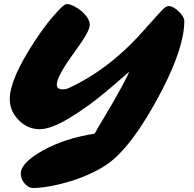

<svg xmlns="http://www.w3.org/2000/svg" viewBox="-20 -684 953 941"><path d="M258.3 -268.6Q258.3 -246.1 288.1 -246.1Q304.2 -246.1 321.8 -254.4Q505.4 -340.8 659.2 -506.8L726.6 -582Q755.4 -614.7 774.7 -634.5Q793.9 -654.3 806.2 -654.3Q818.4 -654.3 832.5 -646Q846.7 -637.7 857.9 -626Q883.3 -600.1 883.3 -581.1Q883.3 -451.2 770 -234.4Q623.5 45.4 495.1 127.9Q397.5 189.9 263.7 220.7Q192.9 237.3 142.1 237.3Q124.5 237.3 109.9 224.6Q82 199.2 82 166Q82 114.3 189.9 53.7Q298.8 -6.8 443.8 -28.8Q460.4 -59.6 483.4 -96.7Q586.4 -269 613.8 -333Q481.9 -216.8 420.4 -172.6Q358.9 -128.4 317.9 -104Q227.1 -49.8 172.4 -50.8Q113.3 -51.8 70.3 -96.7Q27.8 -141.1 27.8 -198.7Q27.8 -297.4 152.8 -486.3Q198.2 -554.7 232.9 -595.2Q291 -664.1 306.6 -664.1Q322.3 -664.1 341.8 -654.3Q361.3 -644.5 378.9 -629.9Q419.9 -594.2 419.9 -562.5Q419.9 -536.6 377.9 -475.1L338.9 -419.9Q258.3 -309.1 258.3 -268.6Z"/></svg>

Font: Sarina
Style: Regular
Weight: 400
Designer: James Grieshaber
Foundry: James Grieshaber
Version: Version 1.001